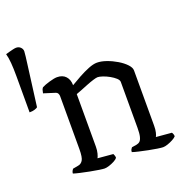

<svg xmlns="http://www.w3.org/2000/svg" viewBox="-186 -822 917 940"><g transform="rotate(-20 272.5 -352.0)"><path d="M-49.6 -384V-572Q-49.6 -613 -52 -642Q-54.4 -671 -60.1 -691Q-53.4 -693 -42.5 -696Q-31.6 -699 -20.7 -701.5Q-9.7 -704 -4 -704Q10.2 -704 19.2 -695Q28.3 -686 28.3 -674Q28.3 -668 25.9 -648Q23.5 -628 21.6 -614L-6.9 -395Q-11.6 -391 -22.6 -387.5Q-33.5 -384 -49.6 -384ZM202 0Q195 0 174.5 -3Q154 -6 128.5 -11Q103 -16 81 -21Q59 -26 47 -30Q47 -37 50.5 -43.5Q54 -50 56 -52L83 -57Q99 -59 108.5 -73.5Q118 -88 118 -132V-407Q118 -415 114.5 -421.5Q111 -428 101 -431L44 -449Q46 -461 48 -466.5Q50 -472 54 -477Q69 -485 95 -492.5Q121 -500 135 -500Q164 -500 180 -482.5Q196 -465 196 -436Q219 -450 245.5 -464.5Q272 -479 298 -489.5Q324 -500 343 -500Q365 -500 392 -490.5Q419 -481 444 -466Q469 -451 485 -434Q501 -417 501 -402V-115Q501 -94 497.5 -79.5Q494 -65 490 -59L571 -52Q574 -48 576 -42.5Q578 -37 578 -31Q572 -24 559 -17Q546 -10 531.5 -5Q517 0 507 0Q499 0 478.5 -3Q458 -6 433.5 -11Q409 -16 387 -21Q365 -26 354 -30Q354 -38 357 -43.5Q360 -49 363 -52L388 -56Q399 -58 406 -64.5Q413 -71 417 -87Q421 -103 421 -132V-371Q421 -381 409.5 -391.5Q398 -402 381 -411.5Q364 -421 347.5 -426.5Q331 -432 322 -432Q315 -432 298.5 -427Q282 -422 262 -414Q242 -406 224.5 -399Q207 -392 198 -389V-116Q198 -96 194 -81Q190 -66 186 -59L266 -52Q268 -48 270 -42.5Q272 -37 272 -31Q267 -23 253.5 -16Q240 -9 226 -4.5Q212 0 202 0Z"/></g></svg>

Font: Texturina Medium 12pt Light
Style: Regular
Weight: 300
Version: Version 1.002